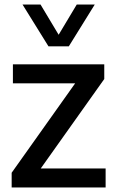

<svg xmlns="http://www.w3.org/2000/svg" viewBox="-20 -828 512 848"><path d="M160 -84H446.5V0H31.5V-65L312 -460H37V-544H440.5V-479ZM319 -808H398.5L284 -623.5H194L79.5 -808H159L239 -674.5Z"/></svg>

Font: Encode Sans Medium
Style: Regular
Weight: 500
Designer: Multiple Designers
Foundry: Impallari Type
Version: Version 2.000